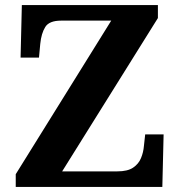

<svg xmlns="http://www.w3.org/2000/svg" viewBox="-20 -734 707 754"><path d="M41.8 0V-49.9L416.8 -653H220.1Q173.2 -653 157.7 -627.9Q142.1 -602.8 138.1 -561.7L133.1 -507.7H60.8L65.8 -714H600.1V-663.1L224.1 -61H440.2Q481.2 -61 502.8 -75.7Q524.5 -90.4 533.8 -113.3Q543.2 -136.1 545.2 -161L550.2 -206.3H622.5L617.5 0Z"/></svg>

Font: Noto Serif Ethiopic
Style: Regular
Weight: 400
Designer: Monotype Design Team
Foundry: Monotype Imaging Inc.
Version: Version 2.102